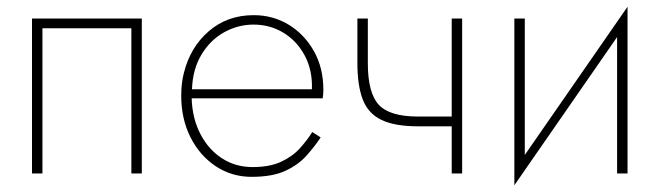

<svg xmlns="http://www.w3.org/2000/svg" viewBox="-20 -515 1963 570"><path d="M401 -460V0H370V-431H106V0H75V-460Z M932 -107Q914 -80 890 -53Q866 -26 827.5 -8Q789 10 727 10Q668 10 620.5 -21.5Q573 -53 545.5 -107.5Q518 -162 518 -231Q518 -269 526 -299Q545 -375 600 -422.5Q655 -470 733 -470Q790 -470 836.5 -442Q883 -414 911.5 -364Q940 -314 940 -248Q940 -236 938 -223H549Q551 -163 575 -117Q599 -71 639 -45Q679 -19 730 -19Q781 -19 815 -35Q849 -51 870.5 -75Q892 -99 907 -123ZM733 -442Q687 -442 646 -419.5Q605 -397 578.5 -353.5Q552 -310 550 -250H906Q908 -306 885 -349.5Q862 -393 822 -417.5Q782 -442 733 -442Z M1072 -460V-328Q1072 -239 1104.5 -204Q1137 -169 1221 -169H1321V-460H1352V0H1321V-140H1221Q1152 -140 1112.5 -159Q1073 -178 1057 -219.5Q1041 -261 1041 -328V-460Z M1538 -460V-55L1843 -495V0H1812V-405L1507 35V-460Z"/></svg>

Font: Jost* Thin
Style: Regular
Weight: 200
Version: Version 3.7